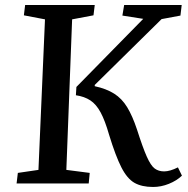

<svg xmlns="http://www.w3.org/2000/svg" viewBox="-20 -730 748 764"><path d="M589 14Q544 14 515 -2.5Q486 -19 463 -64Q440 -109 414 -194Q398 -250 380.5 -282.5Q363 -315 339.5 -330.5Q316 -346 282 -351L284 -384L550 -655L467 -668L474 -710H703L698 -668L623 -654L357 -392V-387Q403 -377 434 -357.5Q465 -338 486 -303.5Q507 -269 525 -215Q548 -143 564 -107Q580 -71 595.5 -59.5Q611 -48 633 -48Q656 -48 688 -64L704 -31Q683 -11 652 1.5Q621 14 589 14ZM46 0 51 -42 133 -54 159 -653 75 -669 80 -710H357L352 -669L267 -653L244 -54L337 -42L333 0Z"/></svg>

Font: Literata 36pt Medium
Style: Italic
Weight: 500
Italic angle: -2°
Designer: Latin by Veronika Burian and Jose Scaglione. Greek by Irene Vlachou. Cyrillic by Vera Evstafieva
Foundry: TypeTogether
Version: Version 3.002